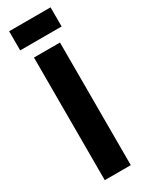

<svg xmlns="http://www.w3.org/2000/svg" viewBox="-216 -860 687 895"><g transform="rotate(-30 127.0 -412.0)"><path d="M57 0V-660H197V0ZM18 -721V-824H241V-721Z"/></g></svg>

Font: Bricolage Grotesque Condensed
Style: Bold
Weight: 700
Width: 3
Designer: Mathieu Triay
Foundry: Atelier Triay
Version: Version 1.001;gftools[0.9.33.dev8+g029e19f]